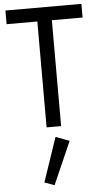

<svg xmlns="http://www.w3.org/2000/svg" viewBox="-66 -740 597 1120"><g transform="rotate(-5 232.5 -180.0)"><path d="M10 -620V-700H455V-620H275V0H190V-620ZM237 60 317 90 207 340 149 319Z"/></g></svg>

Font: Von Book
Style: Regular
Weight: 400
Version: Version 4.000; ttfautohint (v1.8.4.7-5d5b)